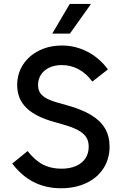

<svg xmlns="http://www.w3.org/2000/svg" viewBox="-20 -955 627 988"><path d="M43 -113.3 122.1 -177.7Q159.2 -129.9 200.7 -108.4Q242.2 -86.9 295.9 -86.9Q338.9 -86.9 370.6 -100.6Q402.3 -114.3 419.4 -139.9Q436.5 -165.5 436.5 -200.2Q436.5 -229 423.3 -249.5Q410.2 -270 380.1 -285.9Q350.1 -301.8 297.9 -316.4L263.7 -326.2Q163.6 -353 116 -399.7Q68.4 -446.3 68.4 -517.6Q68.4 -575.2 98.1 -621.6Q127.9 -668 180.4 -694.3Q232.9 -720.7 298.8 -720.7Q369.1 -720.7 431.2 -688.2Q493.2 -655.8 535.2 -597.7L455.1 -535.2Q423.8 -577.6 384 -598.9Q344.2 -620.1 297.9 -620.1Q261.7 -620.1 233.9 -607.2Q206.1 -594.2 190.9 -570.8Q175.8 -547.4 175.8 -517.6Q175.8 -493.7 186.8 -476.8Q197.8 -460 222.7 -447Q247.6 -434.1 291 -422.9L325.2 -413.1Q401.4 -392.1 449.5 -362.8Q497.6 -333.5 520.5 -293.9Q543.5 -254.4 543.9 -201.2Q543.9 -137.7 512.5 -88.9Q481 -40 424.3 -13.2Q367.7 13.7 293.9 13.7Q216.3 13.7 154.1 -17.8Q91.8 -49.3 43 -113.3ZM249 -782.2 338.9 -934.6H448.2L339.8 -782.2Z"/></svg>

Font: Wanted Sans Medium
Style: Regular
Weight: 500
Designer: Original Design by Kil Hyung-jin and Kang Hanbin, Wanted Lab, Inc; Hangeul from Source Han Sans by Jang Soo-young and Ka
Foundry: Wanted Lab, Inc.
Version: Version 1.001